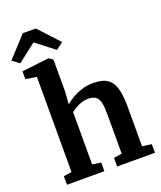

<svg xmlns="http://www.w3.org/2000/svg" viewBox="-207 -1144 1056 1257"><g transform="rotate(-20 321.0 -515.5)"><path d="M94.7 -68.4V-731L18.5 -743.3V-797.6L205.8 -819.4H208.2L235.2 -800.5L235.5 -578.3L229.2 -490.9Q246.3 -506.5 276 -524.5Q305.7 -542.5 344.1 -555.1Q382.5 -567.6 425.5 -567.6Q489.4 -567.6 524.1 -543.9Q558.9 -520.2 572.6 -470.8Q586.2 -421.4 586.2 -344.4V-68.9L651 -59.9V0H387.6V-59.9L444.3 -68.9V-344.3Q444.3 -392.5 438 -422.9Q431.7 -453.2 413.3 -467.5Q394.8 -481.8 358.6 -481.8Q336.1 -481.8 313.8 -474.5Q291.6 -467.3 272.2 -456.1Q252.7 -444.9 238.5 -433V-69L298.6 -59.9V0H38.3V-59.9ZM22.8 -851.6 -26 -888.3 105.8 -1031.4H196L327.8 -889L279 -851.6L150.9 -951Z"/></g></svg>

Font: Merriweather Light
Style: Regular
Weight: 300
Designer: Eben Sorkin
Foundry: Eben Sorkin
Version: Version 2.100